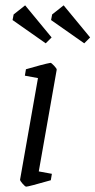

<svg xmlns="http://www.w3.org/2000/svg" viewBox="-20 -689 357 718"><path d="M55 -17 122 -397 73 -406 77 -430Q104 -438 130.5 -445Q157 -452 169 -454Q172 -454 182.5 -443Q193 -432 192 -428L125 -48L174 -39L170 -15Q86 9 78 9Q74 9 64.5 -2Q55 -13 55 -17ZM27 -614 31 -635 74 -669 173 -549 151 -527ZM171 -614 175 -635 218 -669 317 -549 295 -527Z"/></svg>

Font: Grenze Light
Style: Italic
Weight: 300
Italic angle: -10°
Designer: Renata Polastri
Foundry: Omnibus-Type
Version: Version 1.002; ttfautohint (v1.8)